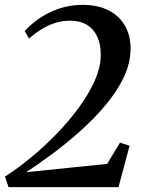

<svg xmlns="http://www.w3.org/2000/svg" viewBox="-24 -769 590 789"><path d="M11 0 -3.5 -43.5Q47 -75.5 101.8 -120.5Q156.5 -165.5 207.8 -218.2Q259 -271 300.2 -327.2Q341.5 -383.5 366 -439.2Q390.5 -495 390 -545Q390 -588.5 375.2 -619.5Q360.5 -650.5 332.8 -667.2Q305 -684 264.5 -684Q230 -684 199.8 -673.8Q169.5 -663.5 143.5 -647Q117.5 -630.5 95.5 -610.5L77.5 -641.5Q96.5 -662.5 121.5 -681.8Q146.5 -701 176.8 -716.2Q207 -731.5 242 -740.2Q277 -749 316.5 -749Q376.5 -749 420.5 -727.2Q464.5 -705.5 488.5 -665Q512.5 -624.5 512.5 -569Q512.5 -509.5 484 -450.2Q455.5 -391 408 -335Q360.5 -279 303.5 -228.2Q246.5 -177.5 189 -135.2Q131.5 -93 84 -61.5L416.5 -95.5L469 -183L508.5 -170L463 0Z"/></svg>

Font: Merriweather 96pt Medium
Style: Italic
Weight: 500
Italic angle: -7.8°
Version: Version 2.101